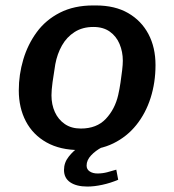

<svg xmlns="http://www.w3.org/2000/svg" viewBox="-20 -541 640 705"><path d="M272 10Q201 10 151 -18Q101 -46 75 -95.5Q49 -145 49 -209Q49 -267 65.5 -322.5Q82 -378 115 -423Q148 -468 200 -494.5Q252 -521 322 -521H332Q402 -521 450.5 -493Q499 -465 525 -416Q551 -367 551 -302Q551 -238 533 -181.5Q515 -125 480.5 -82Q446 -39 396 -14.5Q346 10 281 10ZM277 -69Q335 -69 368.5 -104.5Q402 -140 414 -192Q419 -214 422.5 -238Q426 -262 428.5 -283Q431 -304 431 -318Q431 -351 419 -379.5Q407 -408 383 -425Q359 -442 323 -442Q283 -442 254 -423.5Q225 -405 207.5 -374Q190 -343 183 -305Q177 -269 173 -239.5Q169 -210 169 -191Q169 -157 181.5 -129.5Q194 -102 218 -85.5Q242 -69 277 -69ZM301 144Q261 144 238 128.5Q215 113 215 83Q215 56 232.5 34Q250 12 269 0H354Q331 12 314.5 29.5Q298 47 298 67Q298 81 309.5 88.5Q321 96 338 96Q356 96 373.5 91.5Q391 87 407 82L414 119Q386 131 356 137.5Q326 144 301 144Z"/></svg>

Font: Chivo Mono Medium Medium
Style: Italic
Weight: 500
Italic angle: -8.05°
Monospace: yes
Version: Version 1.008